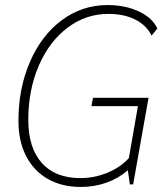

<svg xmlns="http://www.w3.org/2000/svg" viewBox="-20 -730 666 760"><path d="M92 -255Q92 -145 145.5 -85Q199 -25 298 -25Q353 -25 404.5 -46Q456 -67 490 -104L526 -310H342L348 -343H568L507 0H494L486 -56Q449 -24 401.5 -7Q354 10 300 10Q225 10 169.5 -21.5Q114 -53 83.5 -112Q53 -171 53 -252Q53 -380 98.5 -485Q144 -590 224.5 -650Q305 -710 406 -710Q475 -710 529 -685Q583 -660 603 -617L580 -589Q560 -630 515.5 -652.5Q471 -675 409 -675Q320 -675 247.5 -620.5Q175 -566 133.5 -470Q92 -374 92 -255Z"/></svg>

Font: Sarabun Thin
Style: Italic
Weight: 250
Italic angle: -10°
Designer: Suppakit Chalermlarp | Katatrad Co.,Ltd.
Foundry: Cadson Demak Co.,Ltd.
Version: Version 1.000; ttfautohint (v1.6)